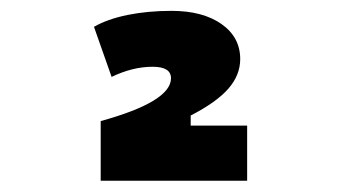

<svg xmlns="http://www.w3.org/2000/svg" viewBox="-20 -723 626 352"><path d="M164.6 -391.6V-501Q293.5 -536.6 293.5 -579.6Q293.5 -600.6 259.8 -600.6Q223.1 -600.6 184.6 -582L152.3 -673.8Q176.8 -688 213.9 -695.6Q251 -703.1 294.4 -703.1Q351.6 -703.1 386 -679Q420.4 -654.8 420.4 -614.7Q420.4 -585.4 398.7 -560.5Q377 -535.6 329.6 -511.2V-492.7H433.1V-391.6Z"/></svg>

Font: CaskaydiaMono NF
Style: Bold
Weight: 700
Designer: Aaron Bell
Foundry: Saja Typeworks
Version: Version 2111.001; ttfautohint (v1.8.4);Nerd Fonts 3.1.1